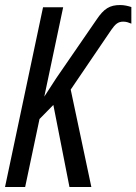

<svg xmlns="http://www.w3.org/2000/svg" viewBox="-20 -743 542 763"><path d="M0 0H80L137 -270L192 -326L256 0H343L261 -387L422 -624C438 -647 449 -657 470 -657C483 -657 492 -653 502 -649V-715C490 -719 474 -723 458 -723C416 -723 393 -709 363 -664L204 -433L156 -359L231 -714H151Z"/></svg>

Font: Noto Sans ExtraCondensed
Style: Italic
Weight: 400
Width: 2
Italic angle: -12°
Designer: Monotype Design Team
Foundry: Monotype Imaging Inc.
Version: Version 2.013